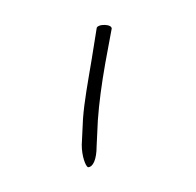

<svg xmlns="http://www.w3.org/2000/svg" viewBox="-20 -599 158 155"><path d="M46 -482C46 -473 49 -465 51 -464C55 -464 58 -470 58 -481L59 -502C60 -516 62 -531 65 -548L70 -575C72 -580 58 -580 58 -576L54 -551C51 -533 48 -517 47 -503Z"/></svg>

Font: Stray Cat
Style: Hl
Weight: 100
Version: Version 1.0